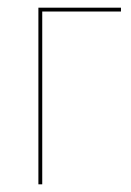

<svg xmlns="http://www.w3.org/2000/svg" viewBox="-20 -480 340 500"><path d="M80 -460V0H90V-450H295V-460Z"/></svg>

Font: Jost Thin
Style: Regular
Weight: 250
Version: Version 3.710